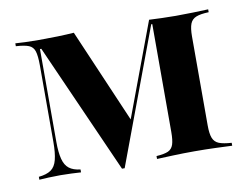

<svg xmlns="http://www.w3.org/2000/svg" viewBox="-56 -493 745 578"><g transform="rotate(-10 317.0 -204.0)"><path d="M273.4 10.5 96.8 -387.1H92.7V-103.2Q92.7 -71 98 -50.8Q103.2 -30.6 115.7 -21Q128.2 -11.3 150 -8.9V0Q136.3 -0.8 120.6 -1.6Q104.8 -2.4 87.1 -2.4Q67.7 -2.4 51.2 -1.6Q34.7 -0.8 22.6 0V-8.9Q46.8 -11.3 60.1 -20.6Q73.4 -29.8 78.6 -50.4Q83.9 -71 83.9 -104.8V-338.7Q83.9 -367.7 79.4 -381.9Q75 -396 62.1 -401.2Q49.2 -406.5 22.6 -408.1V-416.9Q33.9 -416.1 52.8 -415.3Q71.8 -414.5 93.5 -414.5Q125 -414.5 152 -415.3Q179 -416.1 201.6 -417.7L328.2 -123.4L314.5 -103.2L431.5 -416.9Q448.4 -416.1 469.8 -415.3Q491.1 -414.5 512.9 -414.5Q537.9 -414.5 565.7 -415.3Q593.5 -416.1 612.1 -416.9V-408.1Q587.1 -407.3 573.8 -402Q560.5 -396.8 555.2 -383.5Q550 -370.2 550 -344.4V-72.6Q550 -47.6 555.2 -34.3Q560.5 -21 573.8 -15.7Q587.1 -10.5 612.1 -8.9V0Q593.5 -0.8 562.5 -2Q531.5 -3.2 496.8 -3.2Q462.9 -3.2 431.5 -2Q400 -0.8 382.3 0V-8.9Q406.5 -10.5 418.1 -15.7Q429.8 -21 434.3 -34.3Q438.7 -47.6 438.7 -72.6V-402.4H435.5L281.5 10.5Z"/></g></svg>

Font: Playfair 144pt
Style: Bold
Weight: 700
Version: Version 2.001;gftools[0.9.30]